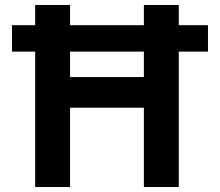

<svg xmlns="http://www.w3.org/2000/svg" viewBox="-20 -750 882 770"><path d="M28 -649H121V-730H261V-649H557V-730H697V-649H814V-543H697V0H557V-318H261V0H121V-543H28ZM557 -441V-543H261V-441Z"/></svg>

Font: Enso
Style: Bold
Weight: 700
Designer: Coji Morishita
Foundry: UNDERFOREST DESIGN
Version: Version 1.000